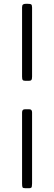

<svg xmlns="http://www.w3.org/2000/svg" viewBox="-20 -785 287 1017"><path d="M96.9 187V-189Q96.9 -206.1 111.1 -206.1H136Q149.9 -206.1 149.9 -189V187Q149.9 206.8 145.1 209.4Q140.4 211.9 135 211.9H114Q102.3 211.9 99.6 207.6Q96.9 203.4 96.9 187ZM96.9 -378.9V-746.1Q96.9 -757.8 102.2 -761.4Q107.4 -764.9 117.9 -764.9H125Q140.4 -764.9 145.1 -761.7Q149.9 -758.5 149.9 -745.1V-378.9Q149.9 -365.7 146.1 -361.3Q142.3 -356.9 133.1 -356.9H115Q104.2 -356.9 100.6 -361Q96.9 -365 96.9 -378.9Z"/></svg>

Font: Fanwood Text
Style: Regular
Weight: 400
Version: Version 1.1001